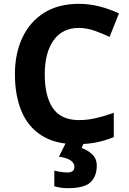

<svg xmlns="http://www.w3.org/2000/svg" viewBox="-20 -744 677 1004"><path d="M393 -598Q306 -598 260 -533Q214 -468 214 -355Q214 -241 256.5 -178.5Q299 -116 393 -116Q437 -116 480.5 -126Q524 -136 575 -154V-27Q528 -8 482 1Q436 10 379 10Q269 10 197.5 -35.5Q126 -81 92 -163.5Q58 -246 58 -356Q58 -464 97 -547Q136 -630 210.5 -677Q285 -724 393 -724Q446 -724 499.5 -710.5Q553 -697 602 -674L553 -551Q513 -570 472.5 -584Q432 -598 393 -598ZM486 122Q486 178 453.5 209Q421 240 335 240Q313 240 295.5 237Q278 234 264 230V148Q278 152 298.5 155Q319 158 334 158Q348 158 358.5 151.5Q369 145 369 128Q369 110 351 96Q333 82 288 75L326 0H420L407 30Q437 40 461.5 62.5Q486 85 486 122Z"/></svg>

Font: Noto Sans Tamil
Style: Bold
Weight: 700
Designer: Jelle Bosma - Monotype Design Team
Foundry: Monotype Imaging Inc.
Version: Version 2.004; ttfautohint (v1.8.4.7-5d5b)